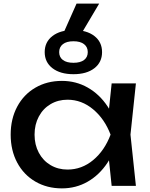

<svg xmlns="http://www.w3.org/2000/svg" viewBox="-20 -1027 827 1061"><path d="M575 -210 601 -283 575 -355 597 -566H731L701 -283L731 0H597ZM322 14Q240 14 175.5 -23.5Q111 -61 75 -128.5Q39 -196 39 -283Q39 -370 75 -437.5Q111 -505 175.5 -542.5Q240 -580 322 -580Q400 -580 465 -543Q530 -506 574.5 -439Q619 -372 637 -283Q618 -194 573.5 -127Q529 -60 464.5 -23Q400 14 322 14ZM353 -90Q432 -90 495 -142.5Q558 -195 591 -283Q558 -370 494.5 -423Q431 -476 353 -476Q301 -476 259.5 -451.5Q218 -427 194.5 -383Q171 -339 171 -283Q171 -227 194.5 -183Q218 -139 259.5 -114.5Q301 -90 353 -90ZM227 -739Q227 -795 270 -828Q313 -861 386 -861Q459 -861 501.5 -828Q544 -795 544 -739Q544 -683 501.5 -650Q459 -617 386 -617Q313 -617 270 -650Q227 -683 227 -739ZM465 -739Q465 -767 444.5 -783Q424 -799 386 -799Q348 -799 327.5 -783Q307 -767 307 -739Q307 -711 327.5 -695.5Q348 -680 386 -680Q424 -680 444.5 -695.5Q465 -711 465 -739ZM528 -1007 432 -845H331L403 -1007Z"/></svg>

Font: Unbounded Variable
Style: Regular
Weight: 400
Designer: Luke Prowse, Jean-Baptiste Morizot, Fátima Lázaro, Florian Runge
Foundry: NaN
Version: Version 1.600;FEAKit 1.0